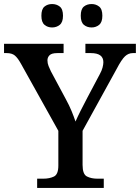

<svg xmlns="http://www.w3.org/2000/svg" viewBox="-23 -931 693 951"><path d="M161 0V-46H192Q222 -46 244 -56.5Q266 -67 266 -111V-283L81 -615Q65 -644 50.5 -656Q36 -668 10 -668H-3V-714H292V-668H261Q233 -668 222.5 -657.5Q212 -647 212 -632Q212 -618 217.5 -604Q223 -590 229 -578L303 -440Q320 -409 331.5 -381Q343 -353 351 -329Q361 -352 376.5 -383Q392 -414 409 -446L471 -563Q481 -581 485 -596.5Q489 -612 489 -623Q489 -668 427 -668H400V-714H650V-668H635Q613 -668 596 -652Q579 -636 555 -590L386 -283V-114Q386 -68 407.5 -57Q429 -46 459 -46H491V0ZM431 -795Q408 -795 392.5 -808Q377 -821 377 -853Q377 -886 392.5 -898.5Q408 -911 431 -911Q452 -911 468 -898.5Q484 -886 484 -853Q484 -821 468 -808Q452 -795 431 -795ZM235 -795Q213 -795 197.5 -808Q182 -821 182 -853Q182 -886 197.5 -898.5Q213 -911 235 -911Q257 -911 273 -898.5Q289 -886 289 -853Q289 -821 273 -808Q257 -795 235 -795Z"/></svg>

Font: Noto Serif Tibetan Medium
Style: Regular
Weight: 500
Designer: Monotype Design Team
Foundry: Monotype Imaging Inc.
Version: Version 2.103; ttfautohint (v1.8.4.7-5d5b)